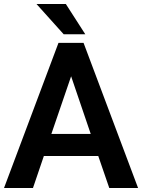

<svg xmlns="http://www.w3.org/2000/svg" viewBox="-22 -933 705 953"><path d="M159 -913.3H304.7L401.3 -763H294ZM268.3 -720.3H392.7L663.3 0H520.3L465.7 -158.7H195.7L141.7 0H-2ZM331 -554.3 233 -268.3H428.3Z"/></svg>

Font: FreesentationVF
Style: Regular
Weight: 400
Designer: glyphs from Roboto by Christian Robertson / Hangul glyphs from Noto Sans CJK(Source Han Sans) by Jang Soo-young and Kang
Foundry: PT&
Version: Version 2.001;Glyphs 3.3.1 (3343)